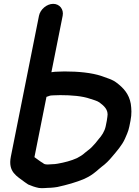

<svg xmlns="http://www.w3.org/2000/svg" viewBox="-20 -745 724 997"><path d="M221.3 -242 233.1 -246C240.2 -249.2 248.4 -250 258.9 -250C269.6 -250 281 -250.3 293.1 -251C350.6 -251 407.9 -246.4 448.3 -232C463.3 -227 484.4 -221.7 496.5 -213C517.5 -196.8 545.2 -176.3 537.5 -138C536.9 -131.3 535.9 -124.7 534.6 -118L529 -90C523.5 -62.4 507.4 -39.5 492.6 -23C483.3 -10.6 468.2 7.8 457.4 18C446.2 30.2 431.4 38.8 420.2 49C407.8 60.8 395 67.6 379.8 76C349.4 89.8 314.9 98.7 279 105L264.6 107C245 107 213.2 114 203.6 102C186.8 92.6 174.7 81.8 158.8 71ZM256.2 -725C222.8 -725 189 -696.3 182.4 -663L36.4 68C20.3 148.6 67.3 169 108.9 201L126.5 213C141.5 219.8 162.5 227.2 181.9 231C201.4 233.9 222.8 230 243.1 230C254.5 229.3 266.1 228 277.9 226C327.9 215 374.6 202 417.3 184L437.3 174C455.4 164.7 476.7 148.1 492.2 134L507.8 121C528.8 105.8 546 88.3 563.6 67C585.9 40.5 614.2 8.9 629 -25L640.2 -51C645.2 -63 649 -75.3 651.6 -88L657.6 -118C664.8 -154.2 662.6 -180.1 659.1 -206C650.2 -257.1 621 -289 583.3 -317C562.8 -332.7 535 -339.7 507.9 -350C456 -367.5 387.5 -374 314.7 -374C303.2 -373.3 292.8 -373 283.5 -373C270.1 -373 257.9 -372 246.9 -370L305.4 -663C312 -696.3 289.7 -725 256.2 -725Z"/></svg>

Font: Smoothie
Style: It
Weight: 400
Foundry: Cannot Into Space Fonts
Version: Version 0.8